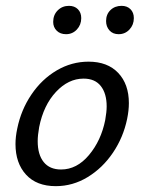

<svg xmlns="http://www.w3.org/2000/svg" viewBox="-20 -632 494 657"><path d="M33 -139Q33 -164 39 -192Q52 -256 87.5 -308.5Q123 -361 174 -391Q225 -421 283 -421Q348 -421 384.5 -382.5Q421 -344 421 -279Q421 -254 415 -225Q402 -162 366.5 -109.5Q331 -57 280 -26Q229 5 171 5Q105 5 69 -34.5Q33 -74 33 -139ZM340 -221Q345 -249 345 -268Q345 -312 325 -337.5Q305 -363 266 -363Q214 -363 171.5 -317.5Q129 -272 114 -197Q109 -169 109 -149Q109 -103 129.5 -77.5Q150 -52 189 -52Q243 -52 284.5 -101.5Q326 -151 340 -221ZM162 -557Q162 -581 177.5 -596.5Q193 -612 216 -612Q235 -612 246.5 -600.5Q258 -589 258 -570Q258 -547 243 -531Q228 -515 206 -515Q186 -515 174 -527Q162 -539 162 -557ZM343 -560Q343 -583 358 -597.5Q373 -612 396 -612Q415 -612 426.5 -600.5Q438 -589 438 -570Q438 -547 423 -531Q408 -515 386 -515Q366 -515 354.5 -528Q343 -541 343 -560Z"/></svg>

Font: Ysabeau Medium
Style: Italic
Weight: 500
Italic angle: -12°
Designer: Christian Thalmann (Catharsis Fonts)
Version: Version 0.003